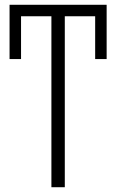

<svg xmlns="http://www.w3.org/2000/svg" viewBox="-20 -783 486 803"><path d="M251 0H195V-715H68V-536H20V-763H426V-536H378V-715H251Z"/></svg>

Font: Noto Sans UI SemiCondensed Light
Style: Regular
Weight: 300
Width: 4
Designer: Monotype Design Team
Foundry: Monotype Imaging Inc.
Version: Version 1.901